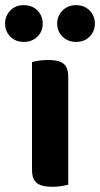

<svg xmlns="http://www.w3.org/2000/svg" viewBox="-59 -711 386 739"><path d="M64.2 -286.2H203.6V0Q194.9 2.3 178 5.2Q161.1 8 141.3 8Q101.7 8 82.9 -6.4Q64.2 -20.9 64.2 -57.4ZM203.6 -238.5H64.2V-472.1Q73.1 -474.9 90.1 -477.5Q107 -480.2 126.6 -480.2Q167 -480.2 185.3 -466.1Q203.6 -451.9 203.6 -414.8ZM105.4 -620.1Q105.4 -590.6 85.2 -570.1Q64.9 -549.7 32.1 -549.7Q0.8 -549.7 -19.3 -570.1Q-39.4 -590.6 -39.4 -620.1Q-39.4 -649.8 -19.3 -670.5Q0.8 -691.2 32.1 -691.2Q64.9 -691.2 85.2 -670.5Q105.4 -649.8 105.4 -620.1ZM306.2 -620.1Q306.2 -590.6 286 -570.1Q265.9 -549.7 233.4 -549.7Q202.5 -549.7 181.7 -570.1Q161 -590.6 161 -620.1Q161 -649.8 181.7 -670.5Q202.5 -691.2 233.4 -691.2Q265.9 -691.2 286 -670.5Q306.2 -649.8 306.2 -620.1Z"/></svg>

Font: Baloo Tamma 2
Style: Regular
Weight: 400
Designer: Divya Kowshik, Shuchita Grover and Ek Type
Foundry: Ek Type
Version: Version 1.700